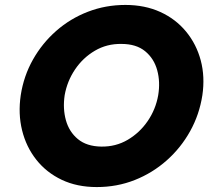

<svg xmlns="http://www.w3.org/2000/svg" viewBox="-20 -736 844 778"><path d="M242 -350Q252 -407 284 -454.5Q316 -502 364.5 -530.5Q413 -559 472 -558Q532 -558 568 -528.5Q604 -499 617 -451.5Q630 -404 621 -350Q611 -293 578.5 -245.5Q546 -198 497.5 -169.5Q449 -141 390 -142Q331 -143 295.5 -172.5Q260 -202 247 -249Q234 -296 242 -350ZM64 -350Q53 -275 69.5 -208Q86 -141 127 -89Q168 -37 230 -7.5Q292 22 372 22Q454 22 526 -6.5Q598 -35 655.5 -86Q713 -137 750.5 -204.5Q788 -272 800 -350Q811 -425 793.5 -491Q776 -557 734 -608Q692 -659 629.5 -687.5Q567 -716 488 -716Q408 -716 336.5 -688.5Q265 -661 208 -611Q151 -561 113.5 -494.5Q76 -428 64 -350Z"/></svg>

Font: Jost* 700 Bold Italic
Style: Bold Italic
Weight: 700
Italic angle: -10°
Version: Version 3.200; ttfautohint (v0.97) -l 8 -r 50 -G 200 -x 14 -